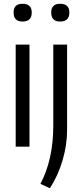

<svg xmlns="http://www.w3.org/2000/svg" viewBox="-20 -776 437 1016"><path d="M99 -662Q52 -662 52 -710Q52 -756 99 -756Q148 -756 148 -710Q148 -662 99 -662ZM63 -540H136V0H63ZM298 -662Q251 -662 251 -710Q251 -756 298 -756Q347 -756 347 -710Q347 -662 298 -662ZM194 197Q262 68 262 -111V-540H335V-87Q335 -9 311 72.5Q287 154 244 220Z"/></svg>

Font: Encode Sans Compressed
Style: Regular
Weight: 400
Designer: Pablo Impallari, Andres Torresi
Foundry: Pablo Impallari, Andres Torresi
Version: Version 1.000; ttfautohint (v1.00) -l 8 -r 50 -G 200 -x 14 -